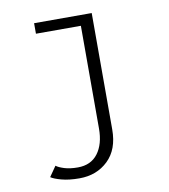

<svg xmlns="http://www.w3.org/2000/svg" viewBox="-79 -567 728 827"><g transform="rotate(-10 285.0 -154.0)"><path d="M377.5 -500V9Q377.5 96.5 327.8 144.2Q278 192 202.5 192Q157 192 124.5 183.2Q92 174.5 78.5 165L109.5 120.5Q120 129 144.5 136.8Q169 144.5 203.5 144.5Q261 144.5 291.5 104Q322 63.5 322 -5V-454H125.5V-500Z"/></g></svg>

Font: League Mono Narrow UltraLight
Style: Regular
Weight: 200
Width: 3
Designer: Tyler Finck
Foundry: The League of Moveable Type / Tyler Finck
Version: Version 2.210